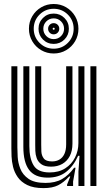

<svg xmlns="http://www.w3.org/2000/svg" viewBox="-20 -932 544 962"><path d="M198 10.5Q147.8 10.5 116.6 -4.9Q85.5 -20.2 68.8 -44.5Q52 -68.8 45.4 -96.1Q38.8 -123.5 37.9 -148.1Q37 -172.8 37 -188.2V-600H67V-194.2Q67 -175.8 68.6 -146Q70.2 -116.2 82 -86.2Q93.8 -56.2 123.1 -35.9Q152.5 -15.5 208 -15.5Q257.2 -15.5 290.5 -34.5Q323.8 -53.5 351.5 -91.5H358.5L346.2 -22.5V0H316.2L316 -7L332.2 -48H326.8Q299.5 -18 271.2 -3.8Q243 10.5 198 10.5ZM433 0V-600H463V0ZM236 -97Q203.5 -97 186.8 -109.4Q170 -121.8 163.8 -139.9Q157.5 -158 157 -176.2Q156.5 -194.5 156.5 -206.2V-600H186.5V-208Q186.5 -193.5 187.2 -173.5Q188 -153.5 199.1 -138.4Q210.2 -123.2 240.8 -123.2Q262.2 -123.2 278.1 -132.6Q294 -142 302.8 -161Q311.5 -180 311.5 -208.8V-600H343V-212Q343 -176.2 329.8 -150.5Q316.5 -124.8 292.5 -110.9Q268.5 -97 236 -97ZM217 -42Q154.5 -42.5 125.8 -80.8Q97 -119 97 -196.2V-600H127V-200.2Q127 -138.8 148.4 -103.4Q169.8 -68 228.5 -68Q274.8 -68 306.9 -88.6Q339 -109.2 355.9 -142.8Q372.8 -176.2 372.8 -214.8V-600H403V0H373V-72L378.5 -151.5H371.5Q348 -99.2 310.9 -70.4Q273.8 -41.5 217 -42ZM249 -664Q214.8 -664 186.5 -680.6Q158.2 -697.2 141.6 -725.5Q125 -753.8 125 -788Q125 -822.5 141.6 -850.6Q158.2 -878.8 186.5 -895.4Q214.8 -912 249 -912Q283.5 -912 311.6 -895.4Q339.8 -878.8 356.4 -850.6Q373 -822.5 373 -788Q373 -753.8 356.4 -725.5Q339.8 -697.2 311.6 -680.6Q283.5 -664 249 -664ZM249 -688Q290.8 -688 319.9 -717.2Q349 -746.5 349 -788Q349 -829.8 319.9 -858.9Q290.8 -888 249 -888Q207.5 -888 178.2 -858.9Q149 -829.8 149 -788Q149 -746.5 178.2 -717.2Q207.5 -688 249 -688ZM249 -712Q217.2 -712 195.1 -734.1Q173 -756.2 173 -788Q173 -819.8 195.1 -841.9Q217.2 -864 249 -864Q280.8 -864 302.9 -841.9Q325 -819.8 325 -788Q325 -756.2 302.9 -734.1Q280.8 -712 249 -712ZM249 -736Q270.8 -736 285.9 -751.2Q301 -766.5 301 -788Q301 -809.8 285.9 -824.9Q270.8 -840 249 -840Q227.5 -840 212.2 -824.9Q197 -809.8 197 -788Q197 -766.5 212.2 -751.2Q227.5 -736 249 -736ZM249 -760Q237.2 -760 229.1 -768.1Q221 -776.2 221 -788Q221 -799.8 229.1 -807.9Q237.2 -816 249 -816Q260.8 -816 268.9 -807.9Q277 -799.8 277 -788Q277 -776.2 268.9 -768.1Q260.8 -760 249 -760ZM249 -783Q254 -783 254 -788Q254 -793 249 -793Q244 -793 244 -788Q244 -783 249 -783Z"/></svg>

Font: Big Shoulders Inline Display Thin Black
Style: Regular
Weight: 900
Version: Version 2.002